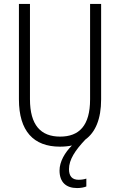

<svg xmlns="http://www.w3.org/2000/svg" viewBox="-20 -734 609 974"><path d="M330 124C330 76 361 29 413 -26C464 -63 493 -130 493 -230V-714H437V-230C437 -96 381 -41 285 -41C187 -41 132 -99 132 -231V-714H76V-230C76 -69 150 10 284 10C306 10 327 8 345 4C309 40 282 86 282 131C282 190 315 220 371 220C389 220 406 217 418 212V172C410 175 395 178 379 178C347 178 330 161 330 124Z"/></svg>

Font: Noto Sans Thai Looped Condensed Light
Style: Regular
Weight: 300
Width: 3
Designer: Sasikarn Vongin, Ben Mitchell
Foundry: The Fontpad Ltd
Version: Version 1.001